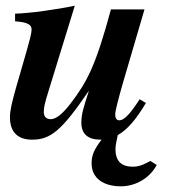

<svg xmlns="http://www.w3.org/2000/svg" viewBox="-20 -482 596 675"><path d="M337 9C311 43 302 64 302 92C302 145 344 173 405 173C456 173 506 145 531 98L509 84C504 86 503 87 495 91C475 101 463 104 447 104C409 104 386 87 386 42C386 30 389 16 394 -7C428 -26 459 -63 493 -120L471 -133C436 -79 416 -59 399 -59C388 -59 385 -70 385 -80C385 -92 397 -137 410 -183L488 -449H370C316 -249 286 -194 228 -118C198 -79 176 -63 158 -63C144 -63 134 -71 134 -88C134 -103 136 -115 150 -160L243 -462C182 -449 84 -435 33 -434V-407C79 -404 91 -394 91 -379C91 -363 82 -333 74 -304L37 -176C23 -126 15 -95 15 -70C15 -17 43 9 93 9C158 9 197 -23 291 -161H292C274 -106 266 -80 266 -51C266 -10 290 9 334 9Z"/></svg>

Font: XITS
Style: Bold Italic
Weight: 700
Italic angle: -16.33°
Designer: MicroPress Inc., with final additions and corrections provided by Coen Hoffman, Elsevier (retired)
Version: Version 1.302